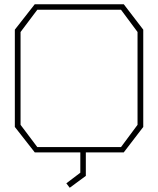

<svg xmlns="http://www.w3.org/2000/svg" viewBox="-20 -719 746 906"><path d="M564 0H385V111L309 167L293 146L359 96V0H144L50 -120V-579L144 -699H564L656 -579V-120ZM629 -568 551 -673H156L77 -568V-130L156 -25H551L629 -130Z"/></svg>

Font: Turret Road ExtraLight
Style: Regular
Weight: 275
Designer: Noponies
Foundry: Noponies
Version: Version 1.001; ttfautohint (v1.8)